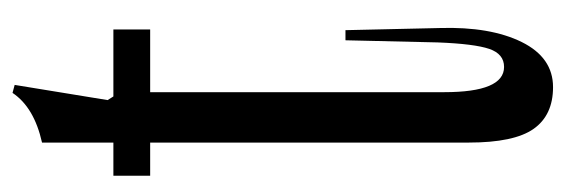

<svg xmlns="http://www.w3.org/2000/svg" viewBox="-308 -554 873 296"><g transform="rotate(-90 128.0 -405.5)"><path d="M231.1 -610H134.4V-156.7Q134.4 -64.4 173.3 -64.4Q193.3 -64.4 201.1 -87.2Q208.9 -110 211.1 -166.7L214.4 -308.9H230L233.3 -163.3Q235.6 -85.6 211.7 -37.2Q187.8 11.1 142.2 11.1Q98.9 11.1 77.8 -18.9Q56.7 -48.9 56.7 -118.9V-610H5.6V-666.7H56.7V-776.7Q111.1 -788.9 133.3 -822.2L145.6 -818.9L122.2 -675.6L127.8 -666.7H231.1Z"/></g></svg>

Font: Le Murmure
Style: Regular
Weight: 600
Width: 2
Designer: Jeremy Landes, Alexander Slobzheninov (Cyrillic)
Foundry: Velvetyne Type Foundry
Version: Version 1.0